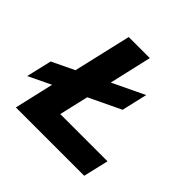

<svg xmlns="http://www.w3.org/2000/svg" viewBox="-176 -873 1043 1043"><g transform="rotate(45 345.5 -352.0)"><path d="M278 -145H641L607 0H82L134 -226L5 -164L39 -310L168 -372L245 -704H407L351 -460L535 -548L501 -401L317 -313Z"/></g></svg>

Font: Prodigy Sans
Style: Bold Italic
Weight: 700
Italic angle: -13°
Designer: Wei Huang
Foundry: Wei Huang
Version: Version 1.003; ttfautohint (v1.8.3)